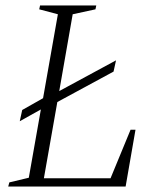

<svg xmlns="http://www.w3.org/2000/svg" viewBox="-20 -680 591 700"><path d="M10 0 14 -15 85 -32 129 -281 52 -238 61 -279 137 -322 191 -628 123 -646 126 -660H331L328 -646L245 -628L196 -348L403 -460L394 -419L189 -308L140 -30H383L456 -207H474L438 0Z"/></svg>

Font: Spectral ExtraLight
Style: Italic
Weight: 275
Italic angle: -10°
Designer: Jean-Baptiste Levee
Foundry: Production Type
Version: Version 2.001